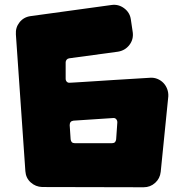

<svg xmlns="http://www.w3.org/2000/svg" viewBox="-20 -788 777 810"><path d="M658 -63Q655 -35 634.5 -16.5Q614 2 586 2L158 1Q130 0 109.5 -18.5Q89 -37 87 -66L47 -643Q45 -672 62.5 -694Q80 -716 109 -720L451 -767Q480 -771 504 -753Q528 -735 532 -706L540 -652Q544 -622 526 -598.5Q508 -575 478 -570L272 -542Q265 -541 261 -536Q257 -531 257 -525V-456Q257 -448 262 -443Q267 -438 275 -439Q278 -439 294 -440Q310 -441 334.5 -442.5Q359 -444 389.5 -446Q420 -448 451 -450Q524 -454 614 -460Q630 -461 644.5 -455Q659 -449 669.5 -438Q680 -427 685.5 -412Q691 -397 690 -381ZM278 -200Q280 -184 295 -184H453Q468 -184 470 -200L475 -272Q475 -280 470 -285.5Q465 -291 457 -290L290 -279Q274 -277 274 -260Z"/></svg>

Font: d puntillas B to tiptoe
Style: Regular
Weight: 400
Designer: deFharo
Foundry: deFharo.com
Version: Version 1.001 2012